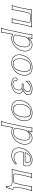

<svg xmlns="http://www.w3.org/2000/svg" viewBox="1680 -2159 714 4114"><g transform="rotate(90 2037.0 -102.0)"><path d="M511.7 -229 501 -179.2Q476.6 -63 473.1 0L470.2 2.9Q468.3 2.9 422.9 0Q422.9 0 373.5 2.9L373 0Q396 -61 420.9 -179.2L431.6 -229Q456.5 -346.7 454.6 -375Q445.8 -387.7 431.6 -388.2H299.3Q282.7 -387.2 270.5 -375Q256.8 -347.2 231.9 -229L221.2 -180.2Q197.3 -66.9 192.9 0L190.4 2.9Q188.5 2.9 142.1 0Q142.1 0 92.3 2.9L91.8 0Q117.7 -69.8 141.1 -180.2L151.9 -229Q179.7 -361.8 184.1 -429.2L186 -432.1Q188 -432.1 237.3 -429.2H511.2Q511.2 -429.2 564 -432.1V-429.2Q539.6 -360.4 511.7 -229ZM502 -231Q527.8 -353.5 550.8 -420.4Q531.7 -418.9 511.2 -418.9H237.3Q212.9 -418.9 193.8 -420.9Q188.5 -352.5 161.6 -227.1L150.9 -177.7Q128.4 -73.2 106 -8.8Q122.6 -10.3 142.1 -9.8Q166.5 -9.8 183.6 -8.3Q188.5 -73.7 211.4 -182.1L221.7 -231Q247.1 -349.6 261.7 -379.4L262.7 -380.9L263.7 -381.8Q280.3 -397.5 299.3 -397.9H431.6Q453.6 -397 463.4 -379.9L464.4 -377.9L464.8 -376Q466.8 -347.2 441.4 -227.1L430.7 -176.8Q406.7 -64.5 386.7 -8.8Q403.8 -10.3 422.9 -9.8Q446.8 -9.8 463.4 -8.3Q467.3 -69.8 491.2 -181.2Z M628.9 32.2 685.5 -234.9Q716.3 -379.4 718.3 -436L720.7 -439Q753.9 -432.1 770.5 -432.1Q789.6 -432.6 807.6 -439Q815.4 -437 814.9 -429.2Q791 -360.4 791 -359.9H793Q862.3 -438.5 939.9 -439Q1015.1 -439 1055.7 -372.1Q1092.3 -311 1076.7 -234.9Q1050.8 -113.8 957 -43.5Q885.3 9.8 802.2 9.8Q753.9 9.3 718.3 -12.2L709 32.2Q680.7 165 676.3 231.9L673.3 234.9Q671.4 234.9 626.5 231.9L576.7 234.9L576.2 231.9Q600.1 168.5 628.9 32.2ZM779.8 -300.8 731.9 -77.1Q760.3 -34.2 805.7 -34.2Q926.3 -34.2 968.3 -182.1Q971.7 -195.3 974.6 -208Q999.5 -324.2 947.8 -366.7Q927.7 -382.3 900.9 -382.8Q856 -382.8 809.6 -337.9Q792 -320.3 779.8 -300.8ZM638.7 34.2Q611.8 160.6 589.8 223.1Q606.4 221.7 626.5 222.2Q650.4 222.2 667 223.6Q672.4 156.2 698.7 29.8L711.4 -27.8L723.1 -20.5Q757.8 0 802.2 0Q909.7 0 989.7 -86.4Q1048.3 -150.4 1066.9 -237.3Q1085 -323.2 1036.1 -382.8Q1006.8 -417.5 965.8 -426.3Q952.6 -428.7 939.9 -429.2Q865.7 -427.7 800.8 -353.5L797.4 -350.1H777.3L781.2 -363.3Q792.5 -397.9 803.2 -426.8Q786.1 -421.9 770.5 -421.9Q752.9 -421.9 728 -427.2Q723.6 -366.2 695.3 -232.9ZM770 -304.7 771 -306.2Q809.6 -367.7 870.6 -387.7Q886.7 -393.1 900.9 -393.1Q961.9 -393.1 983.4 -329.6Q991.7 -303.7 992.2 -272Q991.7 -240.7 984.4 -206.1Q952.6 -56.2 849.1 -29.3Q828.1 -23.9 805.7 -23.9Q753.9 -25.4 723.6 -71.8L721.2 -75.2Z M1407.7 -397.9Q1324.2 -397.9 1274.9 -304.7Q1256.3 -269 1247.6 -228Q1229.5 -143.1 1260.3 -84Q1289.1 -31.7 1348.6 -30.8Q1409.7 -30.8 1453.6 -87.4Q1483.9 -127 1497.1 -187Q1540 -397 1407.7 -397.9ZM1152.8 -205.1Q1178.7 -326.7 1274.4 -392.6Q1342.8 -439 1423.3 -439Q1553.2 -439 1588.4 -336.9Q1606.9 -281.7 1592.8 -213.9Q1572.8 -119.1 1494.6 -53.2Q1419.4 9.3 1326.2 9.8Q1214.4 9.8 1168.9 -71.8Q1137.2 -130.9 1152.8 -205.1ZM1407.7 -408.2Q1505.4 -408.2 1516.6 -305.2Q1518.1 -292 1518.1 -278.8Q1517.6 -237.8 1506.8 -185.1Q1481.4 -65.4 1396 -30.8Q1371.6 -21.5 1348.6 -21Q1262.7 -21 1238.8 -113.8Q1231.9 -141.6 1231.9 -172.4Q1232.4 -202.1 1237.8 -230Q1259.8 -334.5 1326.7 -381.8Q1364.3 -407.7 1407.7 -408.2ZM1162.6 -203.1Q1142.6 -108.4 1197.8 -48.8Q1230 -15.1 1279.3 -4.9Q1301.8 -0.5 1326.2 0Q1441.4 0 1521.5 -94.2Q1568.8 -150.4 1583 -216.3Q1605.5 -321.8 1551.3 -381.3Q1521 -413.6 1472.7 -424.3Q1449.2 -429.2 1423.3 -429.2Q1309.1 -429.2 1231 -340.8Q1179.7 -282.2 1162.6 -203.1Z M1858.4 -394Q1800.8 -394 1733.4 -313Q1729.5 -308.6 1726.6 -305.2L1713.9 -306.2L1712.4 -373L1715.8 -377Q1800.8 -438.5 1878.4 -439Q1974.1 -439 2004.9 -392.6Q2020.5 -367.2 2013.7 -332Q2004.9 -290.5 1954.1 -256.8Q1933.1 -243.2 1913.6 -237.8Q1948.7 -233.4 1971.2 -202.6Q1992.7 -170.4 1983.4 -124Q1969.2 -56.6 1900.4 -19Q1845.7 9.8 1768.6 9.8Q1678.7 9.8 1650.9 -41.5Q1639.2 -64.9 1644 -90.8Q1648.4 -111.3 1670.4 -118.7Q1675.8 -120.1 1680.2 -120.1Q1712.4 -120.1 1710.4 -85.4Q1710.4 -83.5 1710.4 -83Q1707.5 -35.2 1764.6 -27.8Q1772.9 -26.9 1782.7 -26.9Q1853 -26.9 1885.7 -80.1Q1897 -98.6 1901.4 -121.1Q1913.6 -178.2 1880.4 -202.1Q1865.7 -211.9 1846.2 -211.9H1782.2Q1770.5 -211.9 1770.5 -228Q1770.5 -230.5 1771 -231.9Q1774.4 -247.6 1787.6 -252.4Q1789.6 -252.9 1790.5 -252.9H1830.6Q1904.3 -252.9 1933.6 -310.1Q1939 -320.8 1940.9 -330.1Q1952.6 -386.2 1877.9 -393.1Q1868.2 -394 1858.4 -394ZM1858.4 -403.8Q1947.3 -403.8 1952.1 -349.1Q1952.1 -345.2 1952.6 -342.8Q1952.1 -335 1950.7 -328.1Q1941.9 -285.6 1899.9 -260.7Q1869.6 -243.7 1830.6 -243.2H1791Q1784.2 -239.3 1780.8 -230Q1780.3 -225.1 1782.2 -222.2H1846.2Q1898.4 -222.2 1911.1 -171.4Q1914.1 -158.7 1914.6 -146Q1914.1 -132.3 1911.1 -119.1Q1893.6 -35.6 1810.1 -19.5Q1795.9 -17.1 1782.7 -17.1Q1713.4 -17.1 1702.1 -64Q1700.2 -73.7 1700.7 -84Q1702.1 -109.9 1680.2 -109.9Q1663.6 -109.9 1655.8 -93.3Q1654.8 -90.3 1653.8 -88.9Q1643.1 -39.6 1694.3 -14.6Q1709 -7.8 1726.6 -3.9Q1746.6 0 1768.6 0Q1904.8 0 1957 -85Q1969.2 -105.5 1973.6 -126Q1988.3 -194.8 1933.6 -221.7Q1924.3 -226.1 1916 -227.5Q1913.6 -228 1912.1 -228L1861.3 -233.9L1910.6 -247.6Q1956.1 -260.3 1987.8 -302.2Q2000 -319.3 2003.9 -334Q2017.1 -404.8 1930.2 -423.8Q1905.3 -428.7 1878.4 -429.2Q1803.7 -428.7 1722.2 -369.1L1723.6 -316.9Q1795.4 -403.8 1858.4 -403.8Z M2383.3 -397.9Q2299.8 -397.9 2250.5 -304.7Q2231.9 -269 2223.1 -228Q2205.1 -143.1 2235.8 -84Q2264.6 -31.7 2324.2 -30.8Q2385.3 -30.8 2429.2 -87.4Q2459.5 -127 2472.7 -187Q2515.6 -397 2383.3 -397.9ZM2128.4 -205.1Q2154.3 -326.7 2250 -392.6Q2318.4 -439 2398.9 -439Q2528.8 -439 2564 -336.9Q2582.5 -281.7 2568.4 -213.9Q2548.3 -119.1 2470.2 -53.2Q2395 9.3 2301.8 9.8Q2189.9 9.8 2144.5 -71.8Q2112.8 -130.9 2128.4 -205.1ZM2383.3 -408.2Q2481 -408.2 2492.2 -305.2Q2493.7 -292 2493.7 -278.8Q2493.2 -237.8 2482.4 -185.1Q2457 -65.4 2371.6 -30.8Q2347.2 -21.5 2324.2 -21Q2238.3 -21 2214.4 -113.8Q2207.5 -141.6 2207.5 -172.4Q2208 -202.1 2213.4 -230Q2235.4 -334.5 2302.2 -381.8Q2339.8 -407.7 2383.3 -408.2ZM2138.2 -203.1Q2118.2 -108.4 2173.3 -48.8Q2205.6 -15.1 2254.9 -4.9Q2277.3 -0.5 2301.8 0Q2417 0 2497.1 -94.2Q2544.4 -150.4 2558.6 -216.3Q2581.1 -321.8 2526.9 -381.3Q2496.6 -413.6 2448.2 -424.3Q2424.8 -429.2 2398.9 -429.2Q2284.7 -429.2 2206.5 -340.8Q2155.3 -282.2 2138.2 -203.1Z M2627 32.2 2683.6 -234.9Q2714.4 -379.4 2716.3 -436L2718.8 -439Q2752 -432.1 2768.6 -432.1Q2787.6 -432.6 2805.7 -439Q2813.5 -437 2813 -429.2Q2789.1 -360.4 2789.1 -359.9H2791Q2860.4 -438.5 2938 -439Q3013.2 -439 3053.7 -372.1Q3090.3 -311 3074.7 -234.9Q3048.8 -113.8 2955.1 -43.5Q2883.3 9.8 2800.3 9.8Q2752 9.3 2716.3 -12.2L2707 32.2Q2678.7 165 2674.3 231.9L2671.4 234.9Q2669.4 234.9 2624.5 231.9L2574.7 234.9L2574.2 231.9Q2598.1 168.5 2627 32.2ZM2777.8 -300.8 2730 -77.1Q2758.3 -34.2 2803.7 -34.2Q2924.3 -34.2 2966.3 -182.1Q2969.7 -195.3 2972.7 -208Q2997.6 -324.2 2945.8 -366.7Q2925.8 -382.3 2898.9 -382.8Q2854 -382.8 2807.6 -337.9Q2790 -320.3 2777.8 -300.8ZM2636.7 34.2Q2609.9 160.6 2587.9 223.1Q2604.5 221.7 2624.5 222.2Q2648.4 222.2 2665 223.6Q2670.4 156.2 2696.8 29.8L2709.5 -27.8L2721.2 -20.5Q2755.9 0 2800.3 0Q2907.7 0 2987.8 -86.4Q3046.4 -150.4 3064.9 -237.3Q3083 -323.2 3034.2 -382.8Q3004.9 -417.5 2963.9 -426.3Q2950.7 -428.7 2938 -429.2Q2863.8 -427.7 2798.8 -353.5L2795.4 -350.1H2775.4L2779.3 -363.3Q2790.5 -397.9 2801.3 -426.8Q2784.2 -421.9 2768.6 -421.9Q2751 -421.9 2726.1 -427.2Q2721.7 -366.2 2693.4 -232.9ZM2768.1 -304.7 2769 -306.2Q2807.6 -367.7 2868.7 -387.7Q2884.8 -393.1 2898.9 -393.1Q2960 -393.1 2981.4 -329.6Q2989.7 -303.7 2990.2 -272Q2989.7 -240.7 2982.4 -206.1Q2950.7 -56.2 2847.2 -29.3Q2826.2 -23.9 2803.7 -23.9Q2752 -25.4 2721.7 -71.8L2719.2 -75.2Z M3489.7 -105 3503.9 -79.1Q3426.3 2.9 3327.6 9.8Q3320.3 10.3 3314 9.8Q3194.3 9.8 3155.8 -76.7Q3132.8 -129.4 3147.5 -199.2Q3173.3 -321.8 3272.9 -392.1Q3338.9 -439 3403.8 -439Q3527.3 -439 3540 -335Q3543.9 -300.3 3535.6 -259.8Q3530.8 -243.7 3514.2 -243.2H3245.1Q3216.8 -110.4 3290.5 -64.9Q3316.4 -49.3 3346.7 -48.8Q3426.8 -49.8 3489.7 -105ZM3257.3 -287.1H3438.5Q3452.1 -288.6 3455.1 -300.8Q3471.7 -379.4 3417 -396Q3406.2 -398.9 3395 -398.9Q3325.7 -398.9 3281.7 -334.5Q3267.1 -313.5 3257.3 -287.1ZM3486.8 -89.4Q3423.3 -39.1 3346.7 -39.1Q3285.6 -39.1 3251.5 -88.9Q3227.5 -125.5 3227.5 -179.7Q3228 -210.4 3235.4 -245.1L3236.8 -252.9H3514.2Q3523.9 -254.4 3525.9 -262.2Q3551.3 -381.8 3471.7 -417Q3459 -422.4 3445.3 -425.3Q3425.8 -429.2 3403.8 -429.2Q3327.1 -429.2 3253.9 -364.3Q3178.7 -296.4 3157.2 -196.8Q3133.8 -86.4 3201.2 -33.2Q3228 -12.7 3264.6 -4.9Q3288.1 0 3314 0Q3412.1 -1.5 3491.7 -80.6ZM3242.7 -276.9 3248 -290.5Q3286.1 -392.6 3374.5 -407.2Q3385.7 -409.2 3395 -409.2Q3444.3 -409.2 3461.9 -368.2Q3468.8 -351.6 3468.8 -331.1Q3468.3 -315.4 3464.8 -298.8Q3459 -277.8 3438.5 -276.9Z M4012.7 -200.2Q3983.9 -65.4 4001 -41Q4007.3 -33.2 4017.1 -32.2Q4043 -29.8 4043 -15.6Q4043 -13.2 4042.5 -11.2L4001.5 125L3999 127.9H3966.8L3965.8 125Q3970.7 46.9 3951.7 22.9Q3932.6 0 3889.2 0H3653.3L3600.6 2.9L3600.1 0Q3624.5 -68.8 3652.8 -200.2L3663.1 -250Q3687.5 -367.2 3691.4 -429.2L3693.8 -432.1Q3695.8 -432.1 3741.2 -429.2L3791 -432.1L3791.5 -429.2Q3768.6 -367.7 3743.2 -250L3732.9 -200.2Q3708 -82.5 3709.5 -54.2Q3718.3 -41.5 3732.9 -41H3864.7Q3881.3 -42 3893.6 -54.2Q3907.2 -82 3932.6 -200.2L3942.9 -249Q3966.8 -362.3 3971.2 -429.2L3974.1 -432.1Q3976.1 -432.1 4022.5 -429.2L4071.8 -432.1L4072.3 -429.2Q4046.4 -359.4 4022.9 -249ZM4002.9 -202.1 4013.2 -251Q4035.6 -355.5 4058.6 -420.4Q4042 -418.9 4022.5 -418.9Q3998 -418.9 3981 -420.9Q3976.1 -355.5 3952.6 -247.1L3942.4 -197.8Q3917 -79.1 3902.8 -49.3L3901.9 -47.9L3900.9 -46.9Q3884.3 -31.2 3864.7 -30.8H3732.9Q3710.9 -31.7 3701.2 -48.8L3699.7 -50.8V-53.2Q3697.8 -82 3723.1 -202.1L3733.4 -252Q3757.3 -363.8 3777.3 -420.4Q3760.3 -418.9 3741.2 -418.9Q3717.3 -418.9 3700.7 -420.9Q3696.8 -359.9 3672.9 -248L3662.6 -197.8Q3636.7 -75.2 3613.8 -8.3Q3632.8 -9.8 3653.3 -9.8H3889.2Q3967.3 -9.8 3975.6 63.5Q3977.1 75.2 3977.1 87.9Q3977.1 101.1 3976.1 118.2H3993.2L4032.7 -13.7Q4033.7 -19 4027.3 -20.5Q4022.5 -21.5 4016.1 -22Q3978.5 -26.9 3984.9 -97.2Q3988.3 -133.3 4002.9 -202.1Z"/></g></svg>

Font: Linux Biolinum Outline O
Style: Italic
Weight: 400
Italic angle: -12°
Designer: Philipp H. Poll
Foundry: Philipp H. Poll
Version: Version 0.6.2